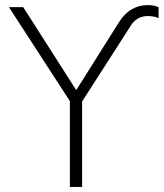

<svg xmlns="http://www.w3.org/2000/svg" viewBox="-20 -733 642 753"><path d="M254 0V-367L264 -321L15 -705H71L278 -381H280L446 -645Q469 -681 497.5 -697Q526 -713 558 -713Q571 -713 580 -711.5Q589 -710 602 -705V-662Q593 -666 582.5 -668Q572 -670 560 -670Q536 -670 518.5 -659Q501 -648 487 -623L293 -321L302 -367V0Z"/></svg>

Font: Nunito Sans 7pt SemiCondensed ExtraLight
Style: Regular
Weight: 250
Width: 4
Designer: Vernon Adams
Foundry: Vernon Adams
Version: Version 3.101;gftools[0.9.27]